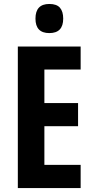

<svg xmlns="http://www.w3.org/2000/svg" viewBox="-20 -949 475 969"><path d="M387 0H70V-714H387V-598H204V-429H374V-312H204V-117H387ZM229 -929Q266 -929 282.5 -910Q299 -891 299 -855Q299 -782 229 -782Q159 -782 159 -855Q159 -929 229 -929Z"/></svg>

Font: Noto Sans Gujarati ExtraCondensed
Style: Bold
Weight: 700
Width: 2
Designer: Jelle Bosma - Monotype Design Team, Universal Thirst
Foundry: Monotype Imaging Inc.
Version: Version 2.106; ttfautohint (v1.8.4.7-5d5b)